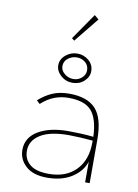

<svg xmlns="http://www.w3.org/2000/svg" viewBox="-98 -967 747 1042"><g transform="rotate(10 275.0 -446.0)"><path d="M235 11Q159 11 118.5 -25.5Q78 -62 78 -115Q78 -183 141 -220.5Q204 -258 306 -258Q334 -258 372.5 -256.5Q411 -255 445 -251Q441 -350 403.5 -393Q366 -436 276 -436Q236 -436 199 -422Q162 -408 127 -376L109 -393Q145 -425 184.5 -442Q224 -459 276 -459Q376 -459 422.5 -408.5Q469 -358 469 -239V0H444V-115Q428 -61 373 -25Q318 11 235 11ZM103 -114Q103 -68 136.5 -39.5Q170 -11 241 -11Q336 -11 390.5 -67Q445 -123 445 -220Q445 -225 445 -230Q415 -233 377 -235Q339 -237 313 -237Q209 -237 156 -203.5Q103 -170 103 -114ZM282 -520Q245 -520 217.5 -544.5Q190 -569 190 -601Q190 -634 218 -657.5Q246 -681 282 -681Q318 -681 345 -658Q372 -635 372 -599Q372 -568 346 -544Q320 -520 282 -520ZM283 -541Q310 -541 329.5 -558.5Q349 -576 349 -600Q349 -627 329.5 -643.5Q310 -660 283 -660Q256 -660 234.5 -643.5Q213 -627 213 -600Q213 -576 234.5 -558.5Q256 -541 283 -541ZM252 -747 238 -758 338 -903 362 -883Z"/></g></svg>

Font: Inconsolata SemiExpanded ExtraLight
Style: Regular
Weight: 200
Width: 6
Monospace: yes
Designer: Raph Levien, Cyreal, Brenton Simpson
Foundry: Raph Levien, Cyreal, Google
Version: Version 3.001; ttfautohint (v1.8.2.53-6de2)